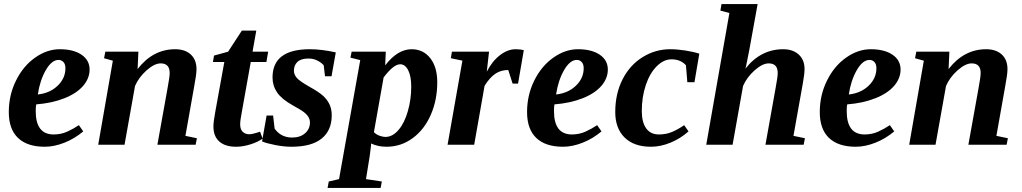

<svg xmlns="http://www.w3.org/2000/svg" viewBox="-20 -714 5040 947"><path d="M421.9 -371.1Q421.9 -327.1 389.6 -290Q357.4 -252.9 296.6 -229Q235.8 -205.1 158.7 -199.2Q156.2 -189.5 156.2 -166Q156.2 -50.8 244.6 -50.8Q280.8 -50.8 311.5 -64.7Q342.3 -78.6 369.1 -96.7L390.6 -65.9Q347.7 -29.8 297.4 -10Q247.1 9.8 200.7 9.8Q114.3 9.8 68.8 -33.7Q23.4 -77.1 23.4 -161.1Q23.4 -245.1 59.1 -316.9Q94.7 -388.7 153.3 -429.9Q211.9 -471.2 274.9 -471.2Q342.3 -471.2 382.1 -444.1Q421.9 -417 421.9 -371.1ZM166.5 -248Q226.1 -254.4 264.4 -291.3Q302.7 -328.1 302.7 -377.4Q302.7 -397.9 292.7 -408.2Q282.7 -418.5 269 -418.5Q235.4 -418.5 206.3 -368.7Q177.2 -318.8 166.5 -248Z M816.9 -354Q816.9 -401.4 772.5 -401.4Q741.7 -401.4 703.1 -367.2Q664.6 -333 646 -290L594.2 0H464.4L536.6 -414.6L493.2 -426.8L499.5 -459H662.6L658.7 -373.5Q734.4 -471.2 844.2 -471.2Q892.6 -471.2 920.9 -445.3Q949.2 -419.4 949.2 -372.6Q949.2 -347.2 937 -283.2L894.5 -43.9L951.2 -32.2L944.8 0H756.3L806.2 -277.8Q816.9 -334.5 816.9 -354Z M1209 -51.8Q1225.6 -51.8 1262.7 -64.5L1275.4 -30.3Q1251.5 -13.2 1214.6 -1.7Q1177.7 9.8 1144.5 9.8Q1090.8 9.8 1061.8 -15.9Q1032.7 -41.5 1032.7 -90.3Q1032.7 -112.8 1041.5 -160.6L1086.4 -408.2H1030.3L1035.6 -439.9L1105 -459L1172.9 -563H1244.1L1225.6 -459H1302.7L1293.9 -408.2H1216.8L1172.4 -159.7Q1164.6 -119.6 1164.6 -101.1Q1164.6 -75.2 1177.5 -63.5Q1190.4 -51.8 1209 -51.8Z M1616.2 -145Q1616.2 -70.8 1566.4 -30.5Q1516.6 9.8 1417.5 9.8Q1379.9 9.8 1336.7 1.2Q1293.5 -7.3 1272.5 -16.6L1294.9 -144H1327.1L1334.5 -79.6Q1365.7 -35.6 1420.9 -35.6Q1460.9 -35.6 1484.9 -56.9Q1508.8 -78.1 1508.8 -109.9Q1508.8 -128.9 1495.8 -144.8Q1482.9 -160.6 1455.6 -176.3L1423.3 -194.8Q1369.1 -225.1 1346.7 -258.1Q1324.2 -291 1324.2 -332Q1324.2 -471.2 1508.3 -471.2Q1565.9 -471.2 1636.2 -455.6L1615.2 -337.9H1583L1576.7 -391.6Q1566.4 -404.3 1546.4 -414.8Q1526.4 -425.3 1501.5 -425.3Q1464.4 -425.3 1447 -408.7Q1429.7 -392.1 1429.7 -365.2Q1429.7 -346.2 1444.1 -329.6Q1458.5 -313 1507.3 -285.6Q1553.7 -259.8 1574 -241Q1594.2 -222.2 1605.2 -199.2Q1616.2 -176.3 1616.2 -145Z M2136.7 -308.1Q2136.7 -221.2 2105 -148.2Q2073.2 -75.2 2015.6 -32.7Q1958 9.8 1886.2 9.8Q1844.2 9.8 1810.5 -6.3L1809.6 7.8L1803.7 54.2L1785.2 169.4L1863.3 181.2L1857.4 212.9H1595.7L1601.6 181.2L1652.3 169.4L1756.8 -417.5L1708.5 -429.7L1714.4 -459H1882.8L1879.9 -391.6Q1940.9 -471.2 2010.3 -471.2Q2067.4 -471.2 2102.1 -427.2Q2136.7 -383.3 2136.7 -308.1ZM2008.3 -286.6Q2008.3 -337.9 1993.4 -367.4Q1978.5 -397 1954.1 -397Q1920.9 -397 1872.1 -332L1824.2 -62Q1835.9 -50.3 1852.3 -44.4Q1868.7 -38.6 1880.9 -38.6Q1916 -38.6 1945.6 -73Q1975.1 -107.4 1991.7 -165.8Q2008.3 -224.1 2008.3 -286.6Z M2380.9 -360.4Q2407.7 -412.6 2446 -441.9Q2484.4 -471.2 2522.9 -471.2Q2546.4 -471.2 2563.5 -466.3L2535.2 -301.8H2508.3L2486.8 -368.7Q2450.2 -368.7 2422.9 -350.1Q2395.5 -331.5 2370.1 -291L2318.8 0H2187.5L2260.7 -415L2203.6 -426.8L2209 -459H2392.1Z M2978 -371.1Q2978 -327.1 2945.8 -290Q2913.6 -252.9 2852.8 -229Q2792 -205.1 2714.8 -199.2Q2712.4 -189.5 2712.4 -166Q2712.4 -50.8 2800.8 -50.8Q2836.9 -50.8 2867.7 -64.7Q2898.4 -78.6 2925.3 -96.7L2946.8 -65.9Q2903.8 -29.8 2853.5 -10Q2803.2 9.8 2756.8 9.8Q2670.4 9.8 2625 -33.7Q2579.6 -77.1 2579.6 -161.1Q2579.6 -245.1 2615.2 -316.9Q2650.9 -388.7 2709.5 -429.9Q2768.1 -471.2 2831.1 -471.2Q2898.4 -471.2 2938.2 -444.1Q2978 -417 2978 -371.1ZM2722.7 -248Q2782.2 -254.4 2820.6 -291.3Q2858.9 -328.1 2858.9 -377.4Q2858.9 -397.9 2848.9 -408.2Q2838.9 -418.5 2825.2 -418.5Q2791.5 -418.5 2762.5 -368.7Q2733.4 -318.8 2722.7 -248Z M3190.9 9.8Q3106.9 9.8 3060.8 -35.6Q3014.6 -81.1 3014.6 -161.1Q3014.6 -251.5 3050.5 -322.3Q3086.4 -393.1 3149.4 -432.1Q3212.4 -471.2 3285.6 -471.2Q3320.8 -471.2 3362.1 -464.6Q3403.3 -458 3429.2 -449.2L3405.3 -308.6H3370.1L3363.3 -392.1Q3336.9 -421.4 3292 -421.4Q3253.4 -421.4 3219 -387Q3184.6 -352.5 3165 -293.7Q3145.5 -234.9 3145.5 -166Q3145.5 -111.3 3167 -81.1Q3188.5 -50.8 3230 -50.8Q3266.6 -50.8 3296.6 -64Q3326.7 -77.1 3354.5 -96.7L3376 -65.9Q3335.9 -30.3 3286.9 -10.3Q3237.8 9.8 3190.9 9.8Z M3656.7 -375.5Q3731.9 -471.2 3843.3 -471.2Q3890.6 -471.2 3919.4 -445.1Q3948.2 -418.9 3948.2 -374Q3948.2 -348.6 3939.9 -303.2L3893.6 -43.9L3950.2 -32.2L3943.8 0H3755.4L3805.2 -277.8Q3815.9 -334.5 3815.9 -354Q3815.9 -401.4 3771.5 -401.4Q3740.7 -401.4 3702.1 -367.2Q3663.6 -333 3645 -290L3593.3 0H3463.4L3577.6 -649.9L3533.2 -661.6L3538.6 -693.8H3716.8L3675.8 -467.8L3660.2 -389.6Z M4421.9 -371.1Q4421.9 -327.1 4389.6 -290Q4357.4 -252.9 4296.6 -229Q4235.8 -205.1 4158.7 -199.2Q4156.2 -189.5 4156.2 -166Q4156.2 -50.8 4244.6 -50.8Q4280.8 -50.8 4311.5 -64.7Q4342.3 -78.6 4369.1 -96.7L4390.6 -65.9Q4347.7 -29.8 4297.4 -10Q4247.1 9.8 4200.7 9.8Q4114.3 9.8 4068.8 -33.7Q4023.4 -77.1 4023.4 -161.1Q4023.4 -245.1 4059.1 -316.9Q4094.7 -388.7 4153.3 -429.9Q4211.9 -471.2 4274.9 -471.2Q4342.3 -471.2 4382.1 -444.1Q4421.9 -417 4421.9 -371.1ZM4166.5 -248Q4226.1 -254.4 4264.4 -291.3Q4302.7 -328.1 4302.7 -377.4Q4302.7 -397.9 4292.7 -408.2Q4282.7 -418.5 4269 -418.5Q4235.4 -418.5 4206.3 -368.7Q4177.2 -318.8 4166.5 -248Z M4816.9 -354Q4816.9 -401.4 4772.5 -401.4Q4741.7 -401.4 4703.1 -367.2Q4664.6 -333 4646 -290L4594.2 0H4464.4L4536.6 -414.6L4493.2 -426.8L4499.5 -459H4662.6L4658.7 -373.5Q4734.4 -471.2 4844.2 -471.2Q4892.6 -471.2 4920.9 -445.3Q4949.2 -419.4 4949.2 -372.6Q4949.2 -347.2 4937 -283.2L4894.5 -43.9L4951.2 -32.2L4944.8 0H4756.3L4806.2 -277.8Q4816.9 -334.5 4816.9 -354Z"/></svg>

Font: Liberation Serif
Style: Bold Italic
Weight: 700
Italic angle: -16.333°
Designer: Steve Matteson
Foundry: Ascender Corporation
Version: Version 2.1.5